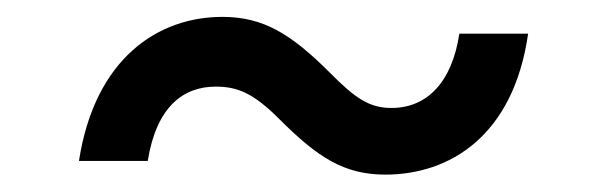

<svg xmlns="http://www.w3.org/2000/svg" viewBox="-20 -401 701 223"><path d="M71.7 -214.1H151.6C161.6 -276.6 192.5 -300.4 230.5 -300.4C256 -300.4 274.5 -292.6 304 -263.1C348.7 -218.4 379.3 -198.2 427.6 -198.2C501.8 -198.2 576.3 -242.5 593.4 -361.9H513.5C505 -305 475.5 -275.6 434.7 -275.6C409.1 -275.6 392.4 -286.9 363.3 -316.4C318.5 -361.2 286.2 -381.4 238.3 -381.4C163.7 -381.4 90.2 -333.5 71.7 -214.1Z"/></svg>

Font: Margiela Sans Text
Style: Italic
Weight: 400
Italic angle: -9.39999°
Designer: Stefan Endress, Andreas Faust
Version: Version 1.100;FEAKit 1.0